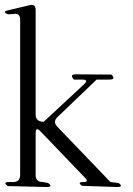

<svg xmlns="http://www.w3.org/2000/svg" viewBox="-24 -791 544 787"><path d="M7.8 -28.3Q-14.6 -44.9 13.7 -44.9H29.3Q58.6 -44.9 58.6 -74.2V-710Q58.6 -739.3 30.3 -733.4L8.8 -732.4Q-17.6 -743.2 9.8 -749L100.6 -770.5Q119.1 -774.4 122.1 -753.9V-321.3Q122.1 -292 155.3 -292L320.3 -445.3Q341.8 -464.8 312.5 -464.8H279.3Q258.8 -486.3 287.1 -486.3L432.6 -485.4Q453.1 -464.8 423.8 -464.8H372.1L211.9 -311.5Q191.4 -292 210.9 -271.5L428.7 -44.9L461.9 -41Q484.4 -24.4 456.1 -24.4L312.5 -29.3Q290 -44.9 318.4 -44.9Q340.8 -44.9 326.2 -60.5L141.6 -252.9Q122.1 -273.4 122.1 -245.1V-73.2Q122.1 -44.9 151.4 -44.9L172.9 -41Q195.3 -24.4 167 -24.4Z"/></svg>

Font: B2 Hana
Style: Regular
Weight: 500
Version: 2020-08-05; (max)